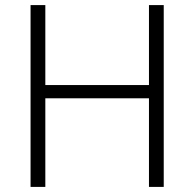

<svg xmlns="http://www.w3.org/2000/svg" viewBox="-20 -734 764 754"><path d="M623 0V-714H565V-400H158V-714H100V0H158V-348H565V0Z"/></svg>

Font: Noto Sans Telugu Light
Style: Regular
Weight: 300
Designer: Jelle Bosma - Monotype Design Team
Foundry: Monotype Imaging Inc.
Version: Version 2.005